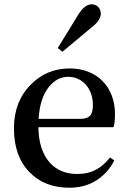

<svg xmlns="http://www.w3.org/2000/svg" viewBox="-20 -860 604 895"><path d="M303 15C351 15 393 4 429 -19C464 -41 492 -72 513 -112L493 -126C473 -101 452 -82 429 -70C404 -56 374 -49 340 -49C286 -49 243 -67 212 -102C178 -140 160 -195 159 -267H509C514 -282 516 -302 516 -328C516 -455 432 -541 305 -541C234 -541 173 -516 124 -466C71 -413 45 -345 45 -262C45 -175 69 -107 117 -58C164 -9 226 15 303 15ZM160 -306C164 -371 180 -420 208 -455C233 -486 263 -502 298 -502C365 -502 413 -446 413 -371C413 -348 409 -332 402 -323C393 -312 378 -306 356 -306ZM271 -619C280 -626 294 -638 312 -653C350 -685 380 -710 403 -729C434 -752 450 -775 450 -796C450 -823 430 -840 407 -840C385 -840 364 -823 343 -789C333 -772 319 -749 301 -720C277 -682 260 -654 249 -636Z"/></svg>

Font: AllPunType SemiBold
Style: Regular
Weight: 600
Version: 1.0